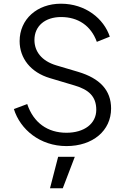

<svg xmlns="http://www.w3.org/2000/svg" viewBox="-20 -777 686 1037"><path d="M339 12C481 12 580 -71 580 -191C580 -290 519 -354 402 -389L284 -424C204 -448 166 -500 166 -561C166 -637 224 -685 310 -685C401 -685 471 -639 503 -551L573 -579C541 -676 442 -757 309 -757C180 -757 86 -673 86 -555C86 -463 145 -386 250 -355L384 -315C458 -293 500 -257 500 -184C500 -109 435 -60 339 -60C237 -60 161 -114 127 -215L55 -188C89 -78 196 12 339 12ZM250 240H319L384 70H294Z"/></svg>

Font: Mluvka
Style: Regular
Weight: 400
Designer: Modified by Jiří Krblich, Original typeface by Gumpita Rahayu
Foundry: Gumpita Rahayu & Jiří Krblich
Version: Version 2.000;Glyphs 3.1.1 (3134)